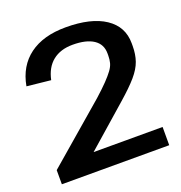

<svg xmlns="http://www.w3.org/2000/svg" viewBox="-128 -820 879 931"><g transform="rotate(-20 311.5 -354.5)"><path d="M34 -73 337 -334Q376 -369 399.5 -393.5Q423 -418 436.5 -436.5Q450 -455 454.5 -472Q459 -489 459 -510V-521Q459 -568 421.5 -593Q384 -618 314 -618Q251 -618 211 -586Q171 -554 158 -492L35 -505Q53 -604 124 -656.5Q195 -709 311 -709Q442 -709 514 -661Q586 -613 586 -527V-513Q586 -470 574 -435.5Q562 -401 531 -365Q500 -329 444 -280L232 -94H588V0H34Z"/></g></svg>

Font: Pathway Extreme 8pt Thin 12pt SemiBold
Style: Regular
Weight: 600
Version: Version 1.001;gftools[0.9.26]